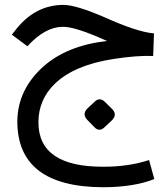

<svg xmlns="http://www.w3.org/2000/svg" viewBox="-20 -475 663 800"><path d="M621.6 -335.9 618.2 -241.7Q552.7 -244.6 454.6 -229.5Q290 -204.6 208.5 -126Q140.1 -59.6 140.1 34.7Q140.1 221.2 412.6 219.7Q516.1 219.7 601.1 191.9L623 271Q538.6 304.7 410.6 305.2Q51.3 304.2 52.2 29.3Q53.7 -101.6 160.6 -197.8Q259.8 -285.6 425.8 -304.2Q293 -364.7 240.7 -363.3Q167 -362.3 94.2 -282.2L29.3 -330.6L41 -345.2Q124 -455.6 247.1 -454.6Q299.3 -453.1 412.6 -404.3Q553.7 -340.8 621.6 -335.9ZM418.1 -49.5 446.8 -21.2Q469.8 1.7 446.8 25.8L417 54Q393.5 76.4 374.2 55.6L344.9 25.8Q320.9 1.7 343.4 -22.3L372.6 -49.5Q395.1 -73 418.1 -49.5Z"/></svg>

Font: Vazir Code Hack
Style: Code-Hack
Weight: 400
Foundry: DejaVu fonts team - Redesigned by Saber Rastikerdar
Version: Version 1.1.2